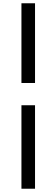

<svg xmlns="http://www.w3.org/2000/svg" viewBox="-20 -870 344 1173"><path d="M111 -227H194V283H111ZM111 -363V-850H194V-363Z"/></svg>

Font: Source Han Serif CN Heavy
Style: Regular
Weight: 900
Designer: Ryoko NISHIZUKA  (kana & ideographs); Frank Grießhammer (Latin, Greek & Cyrillic); Wenlong ZHANG  (bopomofo); Sandoll Co
Foundry: Adobe Systems Incorporated
Version: Version 1.000;PS 1;hotconv 16.6.53;makeotf.lib2.5.65590